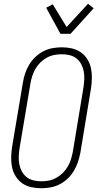

<svg xmlns="http://www.w3.org/2000/svg" viewBox="-20 -995 540 1023"><path d="M199 8Q172 8 145.5 2Q119 -4 98.5 -18.5Q78 -33 64 -55Q50 -77 44.5 -102.5Q39 -128 39.5 -155.5Q40 -183 44 -210L102 -555Q106 -580 114 -604Q122 -628 135.5 -650.5Q149 -673 168.5 -691.5Q188 -710 211.5 -722Q235 -734 260 -738.5Q285 -743 310 -743Q337 -743 363.5 -737Q390 -731 410.5 -716.5Q431 -702 445 -680Q459 -658 464.5 -632.5Q470 -607 469.5 -579.5Q469 -552 465 -525L408 -180Q403 -155 395 -131Q387 -107 373.5 -84.5Q360 -62 340.5 -43.5Q321 -25 297.5 -13Q274 -1 249 3.5Q224 8 199 8ZM201 -29Q221 -29 241 -33Q261 -37 280 -47.5Q299 -58 314.5 -73.5Q330 -89 341 -107.5Q352 -126 358 -146Q364 -166 368 -186L425 -531Q428 -552 429 -573.5Q430 -595 426 -615.5Q422 -636 412.5 -653.5Q403 -671 387.5 -683.5Q372 -696 351.5 -701Q331 -706 309 -706Q289 -706 268.5 -702Q248 -698 229 -687.5Q210 -677 194.5 -661.5Q179 -646 168.5 -627.5Q158 -609 151.5 -589Q145 -569 142 -549L84 -204Q81 -183 80 -161.5Q79 -140 83 -119.5Q87 -99 96.5 -81.5Q106 -64 121.5 -51.5Q137 -39 158 -34Q179 -29 201 -29ZM302 -815 226 -954 261 -972 335 -851 449 -975 479 -951 356 -815Z"/></svg>

Font: Iosevka Curly Slab Extralight
Style: Italic
Weight: 200
Italic angle: -9°
Monospace: yes
Designer: Belleve Invis
Foundry: Belleve Invis
Version: Version 22.1.2; ttfautohint (v1.8.4)